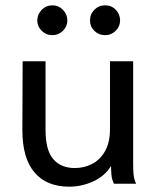

<svg xmlns="http://www.w3.org/2000/svg" viewBox="-20 -690 590 721"><path d="M240 11Q155 11 109.5 -42.5Q64 -96 64 -201L65 -460H151V-202Q151 -126 180 -92.5Q209 -59 261 -59Q296 -59 326 -74.5Q356 -90 374.5 -122.5Q393 -155 393 -205V-460H480V-72Q480 -53 481.5 -35.5Q483 -18 491 0H408Q400 -16 398.5 -33Q397 -50 397 -67Q374 -29 330.5 -9Q287 11 240 11ZM177 -558Q153 -558 136.5 -574.5Q120 -591 120 -613Q120 -636 136.5 -653Q153 -670 177 -670Q200 -670 216.5 -653Q233 -636 233 -613Q233 -591 216.5 -574.5Q200 -558 177 -558ZM375 -558Q351 -558 334.5 -574Q318 -590 318 -613Q318 -637 334.5 -653.5Q351 -670 375 -670Q399 -670 415 -653Q431 -636 431 -613Q431 -591 414.5 -574.5Q398 -558 375 -558Z"/></svg>

Font: Inconsolata SemiExpanded Medium
Style: Regular
Weight: 500
Width: 6
Monospace: yes
Designer: Raph Levien, Cyreal, Brenton Simpson
Foundry: Raph Levien, Cyreal, Google
Version: Version 3.001; ttfautohint (v1.8.2.53-6de2)